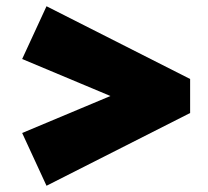

<svg xmlns="http://www.w3.org/2000/svg" viewBox="-20 -569 665 615"><path d="M129 26 51 -143 428 -301V-222L51 -380L129 -549L589 -316V-207Z"/></svg>

Font: Lexend Exa Black
Style: Regular
Weight: 900
Designer: Bonnie Shaver-Troup, Thomas Jockin
Foundry: Lexend
Version: Version 1.007